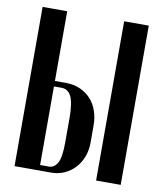

<svg xmlns="http://www.w3.org/2000/svg" viewBox="-80 -764 705 830"><g transform="rotate(10 273.0 -349.5)"><path d="M195 -393Q231 -393 259 -380.5Q287 -368 306.5 -346.5Q326 -325 336 -295.5Q346 -266 346 -232V-156Q346 -123 335 -94.5Q324 -66 304.5 -45Q285 -24 258.5 -12Q232 0 202 0H40V-699H148V-393ZM506 -699V0H398V-699ZM238 -245Q238 -312 224 -340.5Q210 -369 181 -369H148V-24H187Q210 -24 224 -48.5Q238 -73 238 -141Z"/></g></svg>

Font: Moniqa Extra Bold Narrow Heading
Style: Regular
Weight: 800
Width: 4
Designer: Rajesh Rajput
Foundry: Rajesh Rajput
Version: Version 1.000;December 15, 2022;FontCreator 14.0.0.2794 32-b